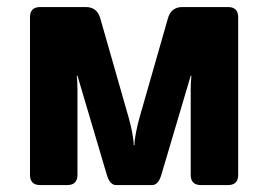

<svg xmlns="http://www.w3.org/2000/svg" viewBox="-20 -533 772 553"><path d="M95.7 0Q66.4 0 66.4 -29.3V-483.4Q66.4 -512.7 95.7 -512.7H227.1Q259.3 -512.7 268.6 -481L351.1 -192.4Q356 -175.3 360.6 -152.1Q365.2 -128.9 365.2 -114.7H367.2Q367.2 -128.9 371.8 -152.1Q376.5 -175.3 381.3 -192.4L463.9 -481Q473.1 -512.7 505.4 -512.7H636.7Q666 -512.7 666 -483.4V-29.3Q666 0 636.7 0H558.6Q529.3 0 529.3 -29.3V-275.9Q529.3 -295.9 531.2 -314.9H529.3L444.8 -29.8Q436 0 418.5 0H314Q296.4 0 287.6 -29.8L203.1 -314.9H201.2Q203.1 -295.9 203.1 -275.9V-29.3Q203.1 0 173.8 0Z"/></svg>

Font: Istok Web
Style: Bold
Weight: 700
Designer: Andrey V. Panov
Foundry: Andrey V. Panov
Version: Version 1.0.2g